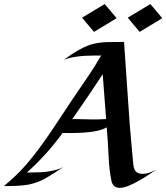

<svg xmlns="http://www.w3.org/2000/svg" viewBox="-28 -907 811 936"><path d="M103 -65.9Q108.4 -66.4 134 -66.4Q159.7 -66.4 177.7 -67.6Q195.8 -68.8 214.4 -72.3Q256.3 -79.1 280.8 -92.8Q194.3 -34.7 165.3 -23.4Q136.2 -12.2 115.2 -7.8Q73.7 0 10.7 0H-7.8L-6.3 -2Q9.8 -16.1 25.9 -30Q42 -43.9 69.3 -71.5Q96.7 -99.1 131.3 -142.8Q166 -186.5 198 -232.4Q230 -278.3 260.5 -325Q291 -371.6 322.8 -419.2Q354.5 -466.8 387.5 -514.4Q420.4 -562 437.5 -590.3Q454.6 -618.7 458 -624.8Q461.4 -630.9 466.3 -636.2H429.2Q337.9 -636.2 283.2 -615.7Q366.7 -676.8 420.9 -691.4Q457 -701.2 499 -701.9Q541 -702.6 576.7 -702.6Q586.9 -559.6 596.2 -418.2Q605.5 -276.9 613.3 -198.7Q621.1 -120.6 621.8 -107.4Q622.6 -94.2 627 -83.5Q635.7 -59.6 667 -59.6Q698.2 -59.6 736.8 -81.5Q721.2 -71.3 698.2 -55.9Q675.3 -40.5 649.9 -26.4Q588.4 8.8 556.6 8.8Q522.9 8.8 515.6 -24.4Q504.9 -71.3 501.2 -148.4Q497.6 -225.6 492.2 -286.1Q441.9 -254.9 277.3 -258.8Q198.7 -150.9 103 -65.9ZM427.2 -324.7Q458 -324.7 489.3 -326.7Q480 -439.9 472.7 -544.9Q402.8 -438.5 323.7 -325.2Q329.6 -326.7 331.1 -326.7ZM763.2 -818.4 652.8 -751.5 594.7 -820.8 705.1 -887.2ZM540.5 -818.4 430.2 -751.5 372.1 -820.8 482.4 -887.2Z"/></svg>

Font: Fondamento
Style: Italic
Weight: 400
Italic angle: -12°
Version: Version 1.000